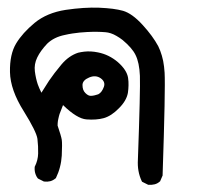

<svg xmlns="http://www.w3.org/2000/svg" viewBox="-20 -277 540 516"><path d="M377.4 219.2 363.8 212.4 361.8 211.4 360.8 209.5Q348.6 183.6 350.6 151.9Q357.4 -36.1 356 -73.2Q354.5 -108.9 344.2 -129.4Q339.4 -139.2 330.6 -149.2Q321.8 -159.2 309.6 -169.4Q301.3 -175.8 293.2 -180.4Q285.2 -185.1 277.8 -187.5Q270.5 -189.9 263.7 -190.4Q241.2 -192.4 213.4 -190.9Q204.1 -190.4 194.3 -189.5Q184.6 -188.5 174.6 -187Q164.6 -185.5 154.3 -183.1Q125 -177.2 106.9 -159.7Q98.1 -150.4 91.3 -141.1Q84.5 -131.8 80.1 -122.6Q71.3 -104.5 73.7 -85.4Q76.2 -65.9 81.5 -50.3Q85.4 -39.6 91.3 -27.8L111.8 -60.1Q125 -79.6 145 -103.5Q155.3 -115.7 166.5 -123.5Q177.7 -131.3 189.9 -135.3Q197.8 -137.2 206.5 -138.2Q215.3 -139.2 224.4 -138.7Q233.4 -138.2 243.2 -136.2Q272.9 -130.4 296.9 -109.9Q320.8 -88.9 324.2 -67.9Q325.7 -57.6 325.4 -47.6Q325.2 -37.6 323.7 -27.3Q319.8 -5.9 299.3 14.2Q279.3 34.7 258.8 40.5Q238.8 45.9 212.4 43.9Q187 42 149.4 5.4Q144.5 18.1 140.1 29.3Q139.2 32.2 138.4 35.2Q137.7 38.1 137 41.3Q136.2 44.4 135.7 47.6Q135.3 50.8 135 54Q134.8 57.1 134.8 60.5Q144.5 88.9 146 98.6Q147.5 108.9 146 141.1Q145.5 148.9 144.3 156.7Q143.1 164.6 141.1 172.1Q139.2 179.7 136.5 186.8Q133.8 193.8 130.4 201.2L129.9 202.1L128.9 202.6Q122.6 208 115 210Q107.4 211.9 98.6 210.9H97.7L97.2 210.4L83.5 203.6L82 202.6L81.1 201.7Q78.1 197.8 76.2 192.9Q74.2 188 73.5 182.9Q72.8 177.7 73.2 172.4V171.4L73.7 170.4Q82 153.8 82.5 135.7Q83 116.7 80.6 96.2Q78.1 77.1 43.9 22Q7.8 -35.2 6.8 -83.3Q5.9 -131.3 23.4 -160.2Q40.5 -188.5 72.8 -215.3Q106 -242.7 156.7 -250.5Q206.5 -257.8 246.6 -256.3Q256.8 -255.9 265.9 -255.1Q274.9 -254.4 282.7 -253.4Q290.5 -252.4 297.6 -251Q304.7 -249.5 310.5 -248Q335.4 -240.7 363.3 -210Q390.6 -180.2 405.3 -152.8Q408.2 -147 410.6 -140.6Q413.1 -134.3 415 -127.4Q417 -120.6 418.5 -113.3Q419.9 -106 420.9 -97.9Q421.9 -89.8 422.4 -81.5Q424.8 -39.1 417 193.4V194.8L416.5 195.8L410.6 209.5L410.2 210.4L408.7 211.4Q403.3 216.3 395.8 218.3Q388.2 220.2 379.4 219.7H378.4ZM244.6 -23.9Q253.9 -28.8 259.3 -43.9Q263.7 -57.1 251 -66.4Q237.3 -76.2 219.7 -68.8Q202.1 -61.5 201.7 -48.8Q201.7 -41.5 203.6 -36.1Q205.6 -30.8 209.5 -26.9Q213.9 -22.5 217.8 -20.8Q221.7 -19 225.6 -19.5Q227.1 -19.5 228.8 -19.8Q230.5 -20 231.9 -20.3Q233.4 -20.5 235.1 -21Q236.8 -21.5 238.5 -22Q240.2 -22.5 241.7 -22.9Q243.2 -23.4 244.6 -23.9Z"/></svg>

Font: NaikaiFont
Style: SemiBold
Weight: 600
Version: Version 1.89